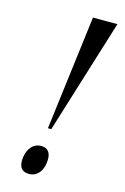

<svg xmlns="http://www.w3.org/2000/svg" viewBox="-112 -767 537 826"><g transform="rotate(15 156.0 -353.5)"><path d="M132 -204H147L305 -714H196ZM104 7C145 7 167 -31 167 -75C167 -109 150 -123 124 -123C83 -123 60 -83 60 -40C60 -6 77 7 104 7Z"/></g></svg>

Font: Noto Serif Display SemiCondensed
Style: Italic
Weight: 400
Width: 4
Italic angle: -12°
Designer: Monotype Design Team
Foundry: Monotype Imaging Inc.
Version: Version 2.009